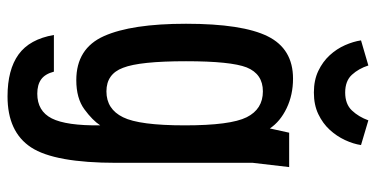

<svg xmlns="http://www.w3.org/2000/svg" viewBox="-258 -528 974 497"><g transform="rotate(90 228.5 -279.0)"><path d="M229 188Q160 188 120.5 159.5Q81 131 70 68H165Q171 91 185 101Q199 111 222 111Q267 111 286 73.5Q305 36 304 -52Q291 -32 262.5 -11Q234 10 187 10Q105 10 73 -61.5Q41 -133 41 -274Q41 -420 73.5 -485.5Q106 -551 183 -551Q225 -551 259.5 -534.5Q294 -518 312 -491L323 -541H412L401 -447V-94Q401 66 361 127Q321 188 229 188ZM216 -473Q171 -473 154 -431Q138 -390 138 -274Q138 -154 155 -111Q171 -68 216 -68Q262 -68 283 -111Q304 -153 304 -271Q304 -389 283 -431Q262 -473 216 -473ZM219 -605Q187 -605 163 -616.5Q139 -628 122.5 -646Q106 -664 96.5 -685.5Q87 -707 84 -727L149 -746Q157 -721 173 -703.5Q189 -686 219 -686Q249 -686 265.5 -703.5Q282 -721 291 -746L355 -727Q352 -707 342 -685.5Q332 -664 315.5 -646Q299 -628 275 -616.5Q251 -605 219 -605Z"/></g></svg>

Font: Medium
Style: Regular
Weight: 500
Designer: Fernando Haro
Foundry: deFharo
Version: Version 1.787